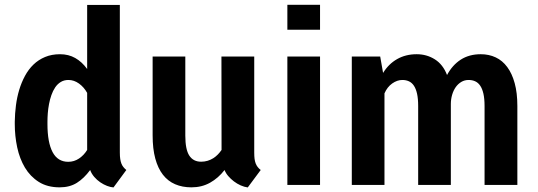

<svg xmlns="http://www.w3.org/2000/svg" viewBox="-20 -782 2274 812"><path d="M180.7 -257.3Q180.7 -179.7 202.4 -138.7Q224.1 -97.7 268.6 -97.7Q293.5 -97.7 314.2 -111.6Q335 -125.5 348.6 -147.9V-389.2Q335 -413.6 314 -428.7Q293 -443.8 269.5 -443.8Q251 -443.8 237.1 -435.3Q223.1 -426.8 213.4 -412.4Q203.6 -397.9 197.3 -379.6Q190.9 -361.3 187.3 -341.8Q183.6 -322.3 182.1 -303Q180.7 -283.7 180.7 -267.6ZM42.5 -267.6Q43 -301.8 47.4 -336.2Q51.8 -370.6 61.3 -402.1Q70.8 -433.6 85.7 -461.2Q100.6 -488.8 121.6 -509Q142.6 -529.3 170.7 -541Q198.7 -552.7 233.9 -552.7Q270 -552.7 298.3 -536.6Q326.7 -520.5 348.6 -490.2V-761.2H486.8V-136.7Q486.8 -120.6 488.5 -109.6Q490.2 -98.6 493.4 -90.3Q496.6 -82 501.7 -75.7Q506.8 -69.3 514.2 -63L460 10.7Q447.8 9.8 432.9 4.2Q418 -1.5 404.1 -11Q390.1 -20.5 378.7 -33.7Q367.2 -46.9 361.3 -63Q335.4 -27.8 305.2 -8.8Q274.9 10.3 232.4 10.3Q180.2 10.3 144 -12.7Q107.9 -35.6 85.4 -73.2Q63 -110.8 52.7 -158.9Q42.5 -207 42.5 -257.3Z M929.7 -63Q903.3 -28.8 868.4 -9.3Q833.5 10.3 789.6 10.3Q751 10.3 720.5 -2.9Q689.9 -16.1 668.9 -43.2Q647.9 -70.3 636.7 -111.6Q625.5 -152.8 625.5 -209.5V-543H763.7V-208.5Q763.7 -149.9 780.5 -124Q797.4 -98.1 830.6 -98.1Q845.2 -98.1 858.2 -102.1Q871.1 -106 881.8 -112.8Q892.6 -119.6 901.4 -128.7Q910.2 -137.7 917 -147.9L916.5 -543H1055.2V-136.7Q1055.2 -121.1 1056.6 -110.1Q1058.1 -99.1 1061.3 -90.8Q1064.5 -82.5 1069.6 -75.9Q1074.7 -69.3 1082.5 -63L1027.8 10.7Q1013.2 8.8 997.8 2Q982.4 -4.9 969 -15.1Q955.6 -25.4 945.1 -37.6Q934.6 -49.8 929.7 -63Z M1333.5 -761.7V-656.2H1195.3V-761.7ZM1333.5 -543V0H1195.3V-543Z M1587.9 -543 1600.1 -473.6Q1623.5 -511.7 1659.7 -532.2Q1695.8 -552.7 1742.2 -552.7Q1784.7 -552.7 1819.1 -531Q1853.5 -509.3 1870.6 -464.8Q1893.1 -506.8 1928.7 -529.8Q1964.4 -552.7 2013.2 -552.7Q2047.9 -552.7 2076.4 -539.3Q2105 -525.9 2125.2 -498.5Q2145.5 -471.2 2156.7 -430.2Q2168 -389.2 2168 -333.5V0H2029.3V-333.5Q2029.3 -364.7 2024.4 -386Q2019.5 -407.2 2010.7 -419.9Q2002 -432.6 1989.5 -438.2Q1977.1 -443.8 1961.9 -443.8Q1944.8 -443.8 1930.9 -435.5Q1917 -427.2 1907.2 -413.3Q1897.5 -399.4 1892.1 -380.9Q1886.7 -362.3 1886.7 -341.8V0H1748.5V-333.5Q1748.5 -364.3 1743.9 -385.3Q1739.3 -406.2 1730.7 -419.2Q1722.2 -432.1 1709.7 -438Q1697.3 -443.8 1681.6 -443.8Q1659.7 -443.8 1638.7 -429Q1617.7 -414.1 1606 -387.2V0H1467.8V-543Z"/></svg>

Font: Ufes Sans
Style: Bold
Weight: 700
Designer: Ricardo Esteves & Filipe Motta
Foundry: ProDesignUfes - Ricardo Esteves, Filipe Motta (This is a derivative work, based on Roboto family, by Christian Robertson
Version: Version 2.0